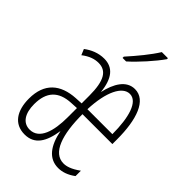

<svg xmlns="http://www.w3.org/2000/svg" viewBox="-229 -857 958 958"><g transform="rotate(45 250.0 -377.5)"><path d="M209 -615V-606H234C279 -646 338 -712 370 -758V-765H327C298 -718 253 -664 209 -615ZM133 10C204 10 235 -43 248 -129C265 -43 303 10 370 10C399 10 429 0 460 -23V-61C420 -32 393 -25 373 -25C298 -25 266 -122 266 -266H477V-299C477 -439 442 -540 363 -540C303 -540 269 -482 253 -409C244 -497 209 -539 147 -539C106 -539 70 -523 41 -501L54 -470C86 -495 115 -504 142 -504C198 -504 225 -461 225 -355V-301L186 -299C84 -293 22 -241 22 -132C22 -47 59 10 133 10ZM442 -301H266C271 -429 310 -505 362 -505C417 -505 442 -419 442 -301ZM134 -25C86 -25 60 -66 60 -131C60 -217 101 -262 187 -266L225 -268V-203C225 -106 202 -25 134 -25Z"/></g></svg>

Font: Noto Sans Mono ExtraCondensed ExtraLight
Style: Regular
Weight: 200
Width: 2
Designer: Monotype Design Team
Foundry: Monotype Imaging Inc.
Version: Version 2.014